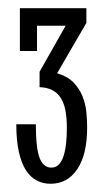

<svg xmlns="http://www.w3.org/2000/svg" viewBox="-20 -691 254 471"><path d="M120.1 -511.2Q145.5 -503.9 160.2 -488.8Q174.8 -473.6 182.4 -454.8Q189.9 -436 191.9 -415.8Q193.8 -395.5 193.8 -378.9Q193.8 -312 169.7 -276.1Q145.5 -240.2 104 -240.2Q85.9 -240.2 70.6 -248Q55.2 -255.9 43.9 -272.9Q32.7 -290 26.4 -317.9Q20 -345.7 20 -386.2H67.9Q67.9 -327.6 77.1 -303.7Q86.4 -279.8 106 -279.8Q116.7 -279.8 124 -287.1Q131.3 -294.4 135.7 -307.6Q140.1 -320.8 142.1 -338.9Q144 -356.9 144 -377.9Q144 -401.4 140.6 -419.4Q137.2 -437.5 129.4 -450.2Q121.6 -462.9 108.6 -469.7Q95.7 -476.6 77.1 -477.1V-515.1L141.1 -627.9H70.8V-565.9H28.8V-670.9H191.9V-634.8Z"/></svg>

Font: Stint Ultra Condensed
Style: Regular
Weight: 400
Width: 1
Designer: Astigmatic (AOETI)
Foundry: Astigmatic (AOETI)
Version: Version 1.000